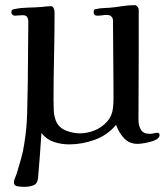

<svg xmlns="http://www.w3.org/2000/svg" viewBox="-20 -560 640 746"><path d="M600 -35Q600 -23 582.5 -15.5Q565 -8 545 -4.5Q525 -1 515 -1Q482 -1 461.5 -23.5Q441 -46 431 -75Q398 -35 348.5 -17Q299 1 249 1Q218 1 189.5 -8.5Q161 -18 141 -43Q138 0 135 43Q132 86 128 130Q126 154 110 160Q94 166 74 166Q64 166 49 164Q34 162 34 149Q34 141 39 129.5Q44 118 46 111Q54 84 62 56Q70 28 74 0Q84 -60 85.5 -120Q87 -180 88 -241L90 -475Q90 -487 85.5 -494Q81 -501 68 -501Q60 -501 52 -500Q44 -499 36 -499Q32 -499 28 -503.5Q24 -508 24 -511Q24 -519 27.5 -521.5Q31 -524 38 -525Q63 -530 90 -530.5Q117 -531 142 -533Q151 -534 160 -535Q169 -536 178 -536Q185 -536 188.5 -528Q192 -520 192 -514Q192 -428 190 -342Q188 -256 188 -170Q188 -151 189 -130Q190 -109 197 -91Q208 -64 235.5 -53Q263 -42 290 -42Q320 -42 348 -53.5Q376 -65 396 -87.5Q416 -110 419 -141Q421 -158 421 -175Q421 -192 421 -209Q421 -277 420 -345Q419 -413 419 -480Q419 -490 412.5 -496Q406 -502 396 -502Q386 -502 377 -500.5Q368 -499 358 -499Q344 -499 344 -513Q344 -520 346 -522Q348 -524 355 -525Q367 -528 380 -528.5Q393 -529 406 -530Q430 -532 454.5 -536Q479 -540 504 -540Q509 -540 514 -534Q519 -528 519 -523V-355Q519 -290 518.5 -224.5Q518 -159 518 -94Q518 -72 527.5 -56Q537 -40 562 -40Q570 -40 577.5 -42Q585 -44 592 -44Q600 -44 600 -35Z"/></svg>

Font: Kaisei Tokumin Medium
Style: Regular
Weight: 500
Designer: Font-Kai,
Foundry: KAZUO KANAI
Version: Version 5.003